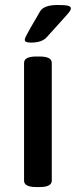

<svg xmlns="http://www.w3.org/2000/svg" viewBox="-20 -753 306 775"><path d="M212.9 -732.9Q241.7 -732.9 253.9 -730Q266.1 -727.1 266.1 -719.2Q266.1 -712.9 259 -703.9Q252 -694.8 217.3 -656.7Q188.5 -625 168 -602.1Q148.4 -581.1 106 -581.1Q91.8 -581.1 85.9 -583.7Q80.1 -586.4 80.1 -592.8Q80.1 -594.2 80.6 -596.4Q81.1 -598.6 82.5 -601.8Q84 -605 85.7 -608.4Q87.4 -611.8 90.6 -617.7Q93.8 -623.5 96.7 -628.9Q99.6 -634.3 104.7 -643.3Q109.9 -652.3 114.7 -660.4Q119.6 -668.5 127 -681.4Q134.3 -694.3 141.1 -706.1Q156.2 -732.9 212.9 -732.9ZM140.1 -524.9Q189 -524.9 189 -499V-23.9Q189 2 140.1 2H126Q77.1 2 77.1 -23.9V-499Q77.1 -524.9 126 -524.9Z"/></svg>

Font: Asap Symbol
Style: Regular
Weight: 900
Designer: Tania Quindós, Elena González Miranda, Marcela Romero, Pablo Cosgaya
Foundry: Omnibus-Type
Version: Version 1.000;PS 001.000;hotconv 1.0.70;makeotf.lib2.5.58329